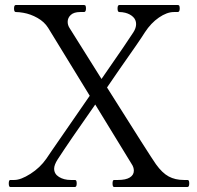

<svg xmlns="http://www.w3.org/2000/svg" viewBox="-20 -746 785 766"><path d="M728 -28Q732 -28 733.5 -24.5Q735 -21 735 -14Q735 0 728 0H435Q429 0 429 -14Q429 -28 435 -28H451Q482 -28 498 -38Q514 -48 514 -65Q514 -79 505 -92L360 -329Q258 -184 210 -110Q196 -88 196 -73Q196 -52 215.5 -40Q235 -28 262 -28H279Q283 -28 284.5 -24.5Q286 -21 286 -14Q286 0 279 0H21Q15 0 15 -14Q15 -28 21 -28H37Q63 -28 101.5 -52.5Q140 -77 165 -113L186 -144Q205 -171 338 -364L172 -635Q157 -659 129.5 -674.5Q102 -690 73 -695Q56 -698 43 -698Q36 -698 36 -712Q36 -726 43 -726H315Q320 -726 321.5 -722.5Q323 -719 323 -712Q323 -698 315 -698H300Q275 -698 262.5 -686.5Q250 -675 250 -659Q250 -646 257 -635L385 -431Q494 -588 512 -617Q523 -634 523 -650Q523 -667 511 -678.5Q499 -690 480 -695Q468 -698 456 -698Q449 -698 449 -712Q449 -726 456 -726H689Q694 -726 695.5 -722.5Q697 -719 697 -712Q697 -698 689 -698H674Q646 -698 614 -676Q582 -654 558 -617Q541 -589 455 -467L407 -397Q580 -122 602 -91Q627 -56 653 -42Q679 -28 713 -28Z"/></svg>

Font: Shippori Mincho
Style: Regular
Weight: 400
Designer: FONTDASU
Foundry: FONTDASU / Google Inc. / but / Adobe
Version: Version 3.110; ttfautohint (v1.8.3)